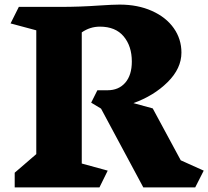

<svg xmlns="http://www.w3.org/2000/svg" viewBox="-20 -817 907 836"><path d="M830 -1H604L420 -344L377 -370L404 -424H448Q497 -424 525.5 -457Q554 -490 554 -549Q554 -616 518.5 -658.5Q483 -701 415 -701Q372 -701 336 -676V-105L449 -74L413 -1H44V-65L138 -146V-685L26 -715L62 -787H243Q328 -787 412 -793Q472 -797 501 -797Q580 -797 641.5 -769.5Q703 -742 736.5 -694.5Q770 -647 770 -588Q770 -519 710 -459.5Q650 -400 561 -368L645 -345L767 -119L867 -74Z"/></svg>

Font: Inknut Antiqua ExtraBold
Style: Regular
Weight: 800
Designer: Claus Eggers Sørensen
Foundry: Claus Eggers Sørensen
Version: Version 1.003; ttfautohint (v1.8.2) -l 8 -r 50 -G 200 -x 14 